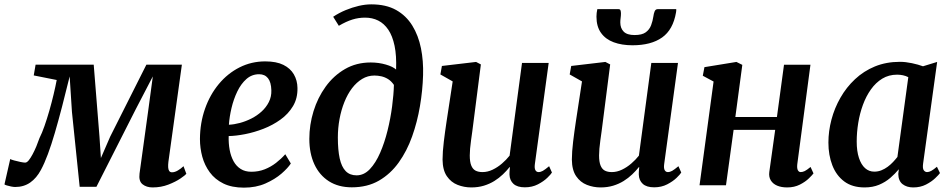

<svg xmlns="http://www.w3.org/2000/svg" viewBox="-48 -851 4368 882"><path d="M653 10Q625 10 606.8 -4.5Q588.5 -19 593 -54L633.5 -347.5L654 -500L575.5 -349L395 7H318L282.5 -337L272 -500Q254 -426 237 -360.8Q220 -295.5 204 -240.8Q188 -186 172 -143Q156 -100 140 -70.5Q120 -33 90.8 -12.5Q61.5 8 21.5 8Q14 8 3.2 5.8Q-7.5 3.5 -16.8 0.8Q-26 -2 -27.5 -4L-1 -120.5Q2.5 -118 16.8 -114Q31 -110 46 -107Q61 -104 67.5 -104Q75.5 -104 84 -114.5Q92.5 -125 101.5 -141.8Q110.5 -158.5 118.8 -178.2Q127 -198 133.5 -217Q145 -239.5 156.5 -272.5Q168 -305.5 178.8 -343Q189.5 -380.5 198.2 -417.2Q207 -454 212.5 -483.5L107 -504.5L115.5 -554H382.5L409 -223L415.5 -125L458 -223L624.5 -554H787.5L725.5 -107Q724 -93.5 724.5 -82.8Q725 -72 729.2 -65.8Q733.5 -59.5 742 -59.5Q755 -59.5 769.2 -68Q783.5 -76.5 795 -87.5L808 -52.5Q803.5 -46.5 781.2 -31.2Q759 -16 725.5 -3Q692 10 653 10Z M1288 -100Q1274.5 -79 1244.8 -53.2Q1215 -27.5 1171.5 -8.2Q1128 11 1072.5 11Q1017 11 978.2 -8Q939.5 -27 915.8 -59.2Q892 -91.5 881.2 -131.2Q870.5 -171 870.5 -212.5Q871 -287 893.8 -351.5Q916.5 -416 957.2 -465Q998 -514 1052.5 -541.5Q1107 -569 1170.5 -569Q1221.5 -569 1253.8 -553Q1286 -537 1302 -509.2Q1318 -481.5 1318.5 -447Q1319.5 -399.5 1298 -363.5Q1276.5 -327.5 1240.8 -301.8Q1205 -276 1162.5 -259.5Q1120 -243 1078 -234.8Q1036 -226.5 1002.5 -226Q1001.5 -192 1007 -162.5Q1012.5 -133 1025 -110.2Q1037.5 -87.5 1057.8 -74.8Q1078 -62 1106.5 -62Q1139.5 -62 1168 -73.2Q1196.5 -84.5 1220 -102.8Q1243.5 -121 1262.5 -142.5ZM1142.5 -510Q1109 -510 1084 -488Q1059 -466 1042 -430.5Q1025 -395 1015.5 -354.8Q1006 -314.5 1003.5 -278Q1027 -279 1054 -286.2Q1081 -293.5 1106.8 -306.5Q1132.5 -319.5 1153.5 -338.5Q1174.5 -357.5 1187 -382.2Q1199.5 -407 1198.5 -436.5Q1197.5 -473.5 1183 -491.8Q1168.5 -510 1142.5 -510Z M1568 9.5Q1507 9.5 1463.2 -18.2Q1419.5 -46 1396.2 -96.2Q1373 -146.5 1373 -213Q1373 -277.5 1392.2 -340Q1411.5 -402.5 1448 -453Q1484.5 -503.5 1536.8 -533.8Q1589 -564 1655 -564Q1691.5 -564 1724.2 -554.5Q1757 -545 1771.5 -531.5Q1774 -595.5 1764.5 -640.8Q1755 -686 1735.8 -714.5Q1716.5 -743 1689.5 -756.5Q1662.5 -770 1629 -770Q1599 -770 1570.8 -761.2Q1542.5 -752.5 1508.5 -732.5L1482.5 -774Q1509.5 -792 1539.8 -804.5Q1570 -817 1600 -824Q1630 -831 1657.5 -831Q1725.5 -831 1771.8 -805Q1818 -779 1846 -733.5Q1874 -688 1885.8 -629.5Q1897.5 -571 1895.5 -506Q1893.5 -436 1881.2 -363.5Q1869 -291 1845.2 -224.2Q1821.5 -157.5 1783.8 -104.8Q1746 -52 1692.8 -21.2Q1639.5 9.5 1568 9.5ZM1590 -45.5Q1624 -45.5 1651 -74Q1678 -102.5 1698.2 -149Q1718.5 -195.5 1732.2 -251Q1746 -306.5 1753.2 -361.8Q1760.5 -417 1761.5 -461Q1749.5 -478.5 1734.5 -487.8Q1719.5 -497 1703.5 -500.5Q1687.5 -504 1672 -504Q1641.5 -504 1615.8 -488.5Q1590 -473 1569.2 -445.8Q1548.5 -418.5 1534 -382.2Q1519.5 -346 1511.8 -304.5Q1504 -263 1504 -219.5Q1504 -162 1512.5 -123.2Q1521 -84.5 1540 -65Q1559 -45.5 1590 -45.5Z M2117 10Q2084 10 2054 -1.8Q2024 -13.5 2004.8 -41.5Q1985.5 -69.5 1985 -118Q1985 -135.5 1986.5 -156.5Q1988 -177.5 1990.8 -200.5Q1993.5 -223.5 1996.8 -247.2Q2000 -271 2003.5 -293.5L2031.5 -477L1975 -509L1982 -548L2139 -566.5L2161 -555L2127 -289.5Q2124.5 -268 2121.5 -246.8Q2118.5 -225.5 2115.8 -205.8Q2113 -186 2111.5 -168.5Q2110 -151 2110 -137Q2110 -107.5 2116.8 -90.8Q2123.5 -74 2136.5 -67.2Q2149.5 -60.5 2168.5 -60.5Q2192 -60.5 2215 -71.5Q2238 -82.5 2258 -99.8Q2278 -117 2293 -136L2350 -562H2472.5L2409 -97Q2406.5 -78 2411.5 -69.2Q2416.5 -60.5 2426 -60.5Q2435.5 -60.5 2445.8 -66.2Q2456 -72 2474.5 -87.5L2487.5 -58.5Q2483 -50.5 2466.2 -34.2Q2449.5 -18 2423 -4.2Q2396.5 9.5 2363 9.5Q2328.5 9.5 2311 -6.2Q2293.5 -22 2292.5 -48.5Q2292.5 -51 2292.5 -54.8Q2292.5 -58.5 2292.8 -63.2Q2293 -68 2293.5 -73Q2294 -78 2294.5 -82.5L2293 -83.5Q2279.5 -66.5 2262 -49.8Q2244.5 -33 2222.8 -19.5Q2201 -6 2174.8 2Q2148.5 10 2117 10Z M2711 10Q2678 10 2648 -1.8Q2618 -13.5 2598.8 -41.5Q2579.5 -69.5 2579 -118Q2579 -135.5 2580.5 -156.5Q2582 -177.5 2584.8 -200.5Q2587.5 -223.5 2590.8 -247.2Q2594 -271 2597.5 -293.5L2625.5 -477L2569 -509L2576 -548L2733 -566.5L2755 -555L2721 -289.5Q2718.5 -268 2715.5 -246.8Q2712.5 -225.5 2709.8 -205.8Q2707 -186 2705.5 -168.5Q2704 -151 2704 -137Q2704 -107.5 2710.8 -90.8Q2717.5 -74 2730.5 -67.2Q2743.5 -60.5 2762.5 -60.5Q2786 -60.5 2809 -71.5Q2832 -82.5 2852 -99.8Q2872 -117 2887 -136L2944 -562H3066.5L3003 -97Q3000.5 -78 3005.5 -69.2Q3010.5 -60.5 3020 -60.5Q3029.5 -60.5 3039.8 -66.2Q3050 -72 3068.5 -87.5L3081.5 -58.5Q3077 -50.5 3060.2 -34.2Q3043.5 -18 3017 -4.2Q2990.5 9.5 2957 9.5Q2922.5 9.5 2905 -6.2Q2887.5 -22 2886.5 -48.5Q2886.5 -51 2886.5 -54.8Q2886.5 -58.5 2886.8 -63.2Q2887 -68 2887.5 -73Q2888 -78 2888.5 -82.5L2887 -83.5Q2873.5 -66.5 2856 -49.8Q2838.5 -33 2816.8 -19.5Q2795 -6 2768.8 2Q2742.5 10 2711 10ZM2793 -809Q2800.5 -809 2802.5 -803.2Q2804.5 -797.5 2804.5 -789Q2804.5 -779.5 2803 -768.5Q2801.5 -757.5 2801.5 -748Q2801.5 -721.5 2817 -705.8Q2832.5 -690 2867 -690Q2901 -690 2918.2 -702.5Q2935.5 -715 2943 -735Q2950.5 -755 2953.5 -776Q2955 -788.5 2959.2 -798.8Q2963.5 -809 2973.5 -809H3058.5Q3058.5 -805.5 3058.5 -802Q3058.5 -798.5 3057.5 -794Q3044 -714.5 2993.5 -678.8Q2943 -643 2857.5 -643Q2808.5 -643 2771.2 -656.8Q2734 -670.5 2713 -699.8Q2692 -729 2692 -774.5Q2692 -783 2693 -791.8Q2694 -800.5 2696 -809Z M3614.5 -96.5Q3612.5 -77.5 3617.2 -69Q3622 -60.5 3630 -60.5Q3639 -60.5 3648.8 -65.2Q3658.5 -70 3675.5 -84L3689 -54.5Q3684 -47.5 3668 -31.8Q3652 -16 3626.5 -3Q3601 10 3568 10Q3541.5 10 3522 1.8Q3502.5 -6.5 3492.8 -22.5Q3483 -38.5 3486 -61L3513 -254.5H3322L3287 0H3165.5L3230 -476.5L3180.5 -503L3188 -542.5L3335 -566.5L3362 -553L3330 -313.5H3521L3553.5 -553.5H3675Z M4192.5 -99.5Q4189.5 -77.5 4195.5 -69Q4201.5 -60.5 4211 -60.5Q4219.5 -60.5 4229.8 -66Q4240 -71.5 4256 -85L4270 -56Q4265 -48.5 4248.2 -32.5Q4231.5 -16.5 4205.8 -3.2Q4180 10 4147 10Q4117.5 10 4098.2 -5Q4079 -20 4078.5 -52L4081 -73.5Q4064 -53 4041.8 -33.8Q4019.5 -14.5 3990.2 -2.2Q3961 10 3924 10Q3867 10 3830.2 -17.5Q3793.5 -45 3775.5 -91.8Q3757.5 -138.5 3757.5 -196Q3757.5 -248.5 3771.5 -301.5Q3785.5 -354.5 3812.8 -402.2Q3840 -450 3879.8 -487.2Q3919.5 -524.5 3971.2 -545.8Q4023 -567 4086 -567Q4111.5 -567 4141 -560.8Q4170.5 -554.5 4192 -546.5L4257 -566.5ZM4124.5 -496.5Q4113 -502.5 4100 -505.2Q4087 -508 4073 -508Q4035 -508 4005 -489.8Q3975 -471.5 3952.8 -440.2Q3930.5 -409 3916 -369.2Q3901.5 -329.5 3894.5 -286.2Q3887.5 -243 3887.5 -201Q3887.5 -156.5 3897.8 -125.5Q3908 -94.5 3926 -78.5Q3944 -62.5 3968 -62.5Q3986 -62.5 4001.2 -68.8Q4016.5 -75 4030 -85Q4043.5 -95 4054.5 -106.8Q4065.5 -118.5 4074.5 -130Z"/></svg>

Font: Merriweather 20pt SemiBold
Style: Italic
Weight: 600
Italic angle: -7.8°
Version: Version 2.101